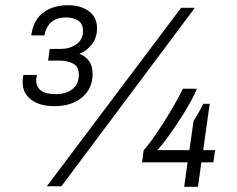

<svg xmlns="http://www.w3.org/2000/svg" viewBox="-20 -716 911 738"><path d="M190 -308Q132 -308 99.5 -333Q67 -358 67 -400Q67 -405 67.5 -411.5Q68 -418 70 -428H122Q121 -421 120 -416Q119 -411 119 -408Q119 -382 137.5 -368Q156 -354 195 -354Q233 -354 258 -373Q283 -392 283 -429Q283 -460 261 -471.5Q239 -483 208 -483H165L171 -528H215Q247 -528 273 -545.5Q299 -563 299 -598Q299 -625 280 -637Q261 -649 233 -649Q199 -649 178 -631.5Q157 -614 151 -580H100Q105 -618 123 -643.5Q141 -669 171.5 -682.5Q202 -696 242 -696Q290 -696 321.5 -673Q353 -650 353 -608Q353 -571 333 -545.5Q313 -520 285 -509Q309 -500 322.5 -481Q336 -462 336 -432Q336 -376 296 -342Q256 -308 190 -308ZM160 0 676 -686H729L216 0ZM688 2 701 -92H526L532 -138Q547 -155 566.5 -182Q586 -209 607 -242Q628 -275 648 -309.5Q668 -344 683 -375H737Q723 -342 702.5 -307Q682 -272 660 -239Q638 -206 618 -179.5Q598 -153 585 -139H708L724 -251Q731 -262 737.5 -273Q744 -284 750 -295Q756 -306 761 -317H786L761 -139H807L800 -92H754L741 2Z"/></svg>

Font: Chivo Medium Light
Style: Italic
Weight: 300
Italic angle: -8.05°
Version: Version 2.002